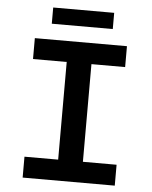

<svg xmlns="http://www.w3.org/2000/svg" viewBox="-56 -850 711 897"><g transform="rotate(5 300.0 -402.0)"><path d="M84 0V-98H242V-556H84V-654H516V-556H358V-98H516V0ZM157 -728V-804H443V-728Z"/></g></svg>

Font: Source Code Pro ExtraLight SemiBold
Style: Regular
Weight: 600
Monospace: yes
Version: Version 1.018;hotconv 1.0.116;makeotfexe 2.5.65601